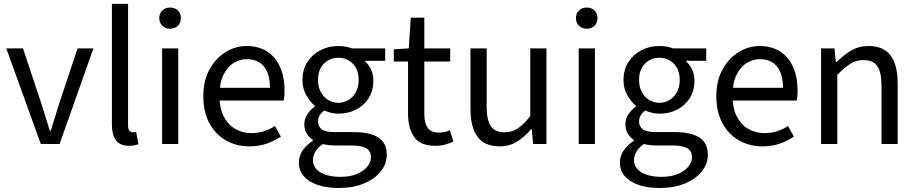

<svg xmlns="http://www.w3.org/2000/svg" viewBox="-20 -732 4659 976"><path d="M187.4 0 12 -486.1H96.8L188.7 -210Q199.6 -174.8 211.1 -138.4Q222.7 -101.9 233.6 -66.6H237.6Q248.4 -101.9 260 -138.4Q271.5 -174.8 282.4 -210L374.3 -486.1H454.9L283 0Z M636.1 9.2Q605.2 9.2 585.9 -3.4Q566.6 -16 557.8 -40.5Q548.9 -64.9 548.9 -100.2V-712.2H631V-94.2Q631 -74.5 638.3 -66.9Q645.5 -59.3 655.5 -59.3Q659.1 -59.3 662.6 -59.8Q666.1 -60.3 672.1 -61.3L683.6 0.8Q675.2 4.4 663.3 6.8Q651.5 9.2 636.1 9.2Z M803.9 0V-486H886V0ZM844.5 -586Q820.8 -586 805.3 -601Q789.7 -616 789.7 -640.4Q789.7 -664.2 805.3 -678.9Q820.8 -693.6 844.5 -693.6Q868.8 -693.6 884.1 -678.9Q899.3 -664.2 899.3 -640.4Q899.3 -616 884.1 -601Q868.8 -586 844.5 -586Z M1247.4 12Q1181.8 12 1128.7 -18.3Q1075.5 -48.6 1044.4 -105.5Q1013.4 -162.5 1013.4 -242.9Q1013.4 -322.1 1045.1 -379.2Q1076.7 -436.4 1126.8 -467.2Q1176.8 -498 1232.9 -498Q1295.3 -498 1338.5 -469.7Q1381.8 -441.5 1404.1 -390.3Q1426.4 -339.2 1426.4 -270Q1426.4 -257.5 1425.5 -245.2Q1424.6 -232.9 1421.9 -220.8H1072.3V-285.6H1352.2Q1352.2 -356.4 1321.7 -393.9Q1291.1 -431.3 1234.1 -431.3Q1200.7 -431.3 1169 -412.7Q1137.3 -394 1116.5 -352.8Q1095.7 -311.5 1095.7 -243.7Q1095.7 -181.8 1117.4 -139.9Q1139.2 -98 1176.1 -76.6Q1212.9 -55.3 1256.7 -55.3Q1292.2 -55.3 1322.4 -65Q1352.7 -74.8 1377.7 -91.6L1407.6 -37.7Q1376.3 -16 1336.7 -2Q1297.1 12 1247.4 12Z M1700.3 223.7Q1640.8 223.7 1595.3 208.4Q1549.8 193 1524.5 164.1Q1499.2 135.2 1499.2 93.4Q1499.2 61.7 1518.1 33.5Q1537.1 5.3 1570.4 -16.5V-20.5Q1552.1 -32.6 1539.5 -52.2Q1527 -71.7 1527 -100.2Q1527 -130.6 1544.4 -154.1Q1561.8 -177.5 1580.4 -190.4V-194.4Q1556.6 -213.7 1537 -247.8Q1517.5 -281.9 1517.5 -324.9Q1517.5 -378.1 1542.6 -417Q1567.7 -455.9 1609.2 -477Q1650.6 -498.1 1699.9 -498.1Q1720.3 -498.1 1737.9 -494.8Q1755.6 -491.5 1768.5 -486.1H1938.1V-422.8H1836.8V-418.8Q1854.5 -403 1866.2 -379Q1877.9 -355 1877.9 -322Q1877.9 -270.3 1854 -232.7Q1830.2 -195.2 1789.9 -174.7Q1749.6 -154.2 1699.9 -154.2Q1682.2 -154.2 1663.3 -158.6Q1644.5 -162.9 1627.5 -170.7Q1614.8 -159.9 1605.6 -146.8Q1596.5 -133.7 1596.5 -113.2Q1596.5 -90.3 1614.9 -75.4Q1633.3 -60.5 1681.7 -60.5H1776.3Q1861.4 -60.5 1903.7 -32.8Q1946.1 -5.2 1946.1 55.6Q1946.1 100.8 1916 138.9Q1885.8 177.1 1830.6 200.4Q1775.4 223.7 1700.3 223.7ZM1699.9 -209.4Q1727.9 -209.4 1751.3 -223.6Q1774.6 -237.7 1788.9 -263.6Q1803.2 -289.6 1803.2 -324.9Q1803.2 -378.9 1773 -408.7Q1742.8 -438.4 1699.9 -438.4Q1656.9 -438.4 1626.8 -408.7Q1596.6 -378.9 1596.6 -324.9Q1596.6 -289.6 1610.9 -263.6Q1625.1 -237.7 1648.5 -223.6Q1671.9 -209.4 1699.9 -209.4ZM1711.9 167Q1758.2 167 1792.5 153Q1826.9 138.9 1846.2 116.1Q1865.5 93.3 1865.5 67.9Q1865.5 34 1840.4 20.8Q1815.3 7.6 1767.5 7.6H1683.7Q1670.1 7.6 1653.6 5.8Q1637.2 3.9 1620.5 0.3Q1594.4 18.8 1582.7 39.7Q1570.9 60.7 1570.9 81.8Q1570.9 121 1608.5 144Q1646.1 167 1711.9 167Z M2193.2 9.2Q2115.5 9.2 2084.9 -36Q2054.2 -81.3 2054.2 -153.3V-419.3H1981.9V-481.4L2057.9 -486L2068 -642.3H2136.9V-486H2268.5V-419.3H2136.9V-151.8Q2136.9 -107.6 2153.5 -82.8Q2170.2 -58 2211.7 -58Q2225.1 -58 2238.9 -60.6Q2252.7 -63.2 2267 -70.3L2284.5 -12.2Q2265.5 -2.8 2241.8 3.2Q2218.1 9.2 2193.2 9.2Z M2520 12Q2443.3 12 2407.5 -36.5Q2371.7 -85 2371.7 -178V-486H2453.9V-188.7Q2453.9 -120.8 2475.5 -90.2Q2497.2 -59.5 2545.3 -59.5Q2582.4 -59.5 2611.7 -79Q2641 -98.5 2675.6 -141.5V-486H2757.7V0H2690L2683 -75.9H2680.3Q2646.8 -36.3 2608.4 -12.2Q2570 12 2520 12Z M2921.9 0V-486H3004V0ZM2962.5 -586Q2938.8 -586 2923.3 -601Q2907.7 -616 2907.7 -640.4Q2907.7 -664.2 2923.3 -678.9Q2938.8 -693.6 2962.5 -693.6Q2986.8 -693.6 3002.1 -678.9Q3017.3 -664.2 3017.3 -640.4Q3017.3 -616 3002.1 -601Q2986.8 -586 2962.5 -586Z M3332.3 223.7Q3272.8 223.7 3227.3 208.4Q3181.8 193 3156.5 164.1Q3131.2 135.2 3131.2 93.4Q3131.2 61.7 3150.1 33.5Q3169.1 5.3 3202.4 -16.5V-20.5Q3184.1 -32.6 3171.5 -52.2Q3159 -71.7 3159 -100.2Q3159 -130.6 3176.4 -154.1Q3193.8 -177.5 3212.4 -190.4V-194.4Q3188.6 -213.7 3169 -247.8Q3149.5 -281.9 3149.5 -324.9Q3149.5 -378.1 3174.6 -417Q3199.7 -455.9 3241.2 -477Q3282.6 -498.1 3331.9 -498.1Q3352.3 -498.1 3369.9 -494.8Q3387.6 -491.5 3400.5 -486.1H3570.1V-422.8H3468.8V-418.8Q3486.5 -403 3498.2 -379Q3509.9 -355 3509.9 -322Q3509.9 -270.3 3486 -232.7Q3462.2 -195.2 3421.9 -174.7Q3381.6 -154.2 3331.9 -154.2Q3314.2 -154.2 3295.3 -158.6Q3276.5 -162.9 3259.5 -170.7Q3246.8 -159.9 3237.6 -146.8Q3228.5 -133.7 3228.5 -113.2Q3228.5 -90.3 3246.9 -75.4Q3265.3 -60.5 3313.7 -60.5H3408.3Q3493.4 -60.5 3535.7 -32.8Q3578.1 -5.2 3578.1 55.6Q3578.1 100.8 3548 138.9Q3517.8 177.1 3462.6 200.4Q3407.4 223.7 3332.3 223.7ZM3331.9 -209.4Q3359.9 -209.4 3383.3 -223.6Q3406.6 -237.7 3420.9 -263.6Q3435.2 -289.6 3435.2 -324.9Q3435.2 -378.9 3405 -408.7Q3374.8 -438.4 3331.9 -438.4Q3288.9 -438.4 3258.8 -408.7Q3228.6 -378.9 3228.6 -324.9Q3228.6 -289.6 3242.9 -263.6Q3257.1 -237.7 3280.5 -223.6Q3303.9 -209.4 3331.9 -209.4ZM3343.9 167Q3390.2 167 3424.5 153Q3458.9 138.9 3478.2 116.1Q3497.5 93.3 3497.5 67.9Q3497.5 34 3472.4 20.8Q3447.3 7.6 3399.5 7.6H3315.7Q3302.1 7.6 3285.6 5.8Q3269.2 3.9 3252.5 0.3Q3226.4 18.8 3214.7 39.7Q3202.9 60.7 3202.9 81.8Q3202.9 121 3240.5 144Q3278.1 167 3343.9 167Z M3855.4 12Q3789.8 12 3736.7 -18.3Q3683.5 -48.6 3652.4 -105.5Q3621.4 -162.5 3621.4 -242.9Q3621.4 -322.1 3653.1 -379.2Q3684.7 -436.4 3734.8 -467.2Q3784.8 -498 3840.9 -498Q3903.3 -498 3946.5 -469.7Q3989.8 -441.5 4012.1 -390.3Q4034.4 -339.2 4034.4 -270Q4034.4 -257.5 4033.5 -245.2Q4032.6 -232.9 4029.9 -220.8H3680.3V-285.6H3960.2Q3960.2 -356.4 3929.7 -393.9Q3899.1 -431.3 3842.1 -431.3Q3808.7 -431.3 3777 -412.7Q3745.3 -394 3724.5 -352.8Q3703.7 -311.5 3703.7 -243.7Q3703.7 -181.8 3725.4 -139.9Q3747.2 -98 3784.1 -76.6Q3820.9 -55.3 3864.7 -55.3Q3900.2 -55.3 3930.4 -65Q3960.7 -74.8 3985.7 -91.6L4015.6 -37.7Q3984.3 -16 3944.7 -2Q3905.1 12 3855.4 12Z M4154 0V-486.1H4222L4228.9 -416H4231.6Q4266.7 -450.7 4305.8 -474.4Q4345 -498.1 4394.7 -498.1Q4472 -498.1 4507.6 -449.5Q4543.1 -401 4543.1 -308V0H4460.9V-297.4Q4460.9 -365.6 4439.4 -396.1Q4417.9 -426.7 4369.2 -426.7Q4331.9 -426.7 4302.6 -407.8Q4273.3 -389 4236.3 -352V0Z"/></svg>

Font: SourceSans3VF
Style: Regular
Weight: 200
Designer: Paul D. Hunt
Foundry: Adobe
Version: Version 3.052;hotconv 1.1.0;makeotfexe 2.6.0